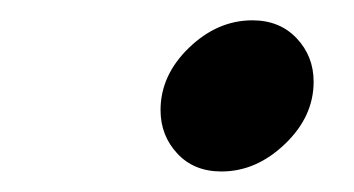

<svg xmlns="http://www.w3.org/2000/svg" viewBox="-20 -330 347 188"><path d="M137.2 -222.2Q137.2 -256.3 165 -283.2Q192.9 -310.1 227.1 -310.1Q253.9 -310.1 270.5 -292.5Q287.1 -274.9 287.1 -250Q287.1 -215.8 259 -189Q231 -162.1 196.8 -162.1Q169.9 -162.1 153.6 -179.7Q137.2 -197.3 137.2 -222.2Z"/></svg>

Font: CMU Serif
Style: BoldItalic
Weight: 700
Italic angle: -14.04°
Version: Version 0.7.0